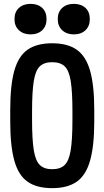

<svg xmlns="http://www.w3.org/2000/svg" viewBox="-20 -964 540 994"><path d="M250 10Q170 10 122.5 -23.5Q75 -57 54 -133Q33 -209 33 -335V-395Q33 -522 54 -597.5Q75 -673 122.5 -706.5Q170 -740 250 -740Q330 -740 377.5 -706.5Q425 -673 446.5 -597.5Q468 -522 468 -395V-335Q468 -209 446.5 -133Q425 -57 377.5 -23.5Q330 10 250 10ZM250 -88Q292 -88 314.5 -109.5Q337 -131 346 -186Q355 -241 355 -343V-388Q355 -490 346 -545Q337 -600 314.5 -621Q292 -642 250 -642Q209 -642 186.5 -621Q164 -600 155 -545Q146 -490 146 -388V-343Q146 -241 155 -186Q164 -131 186.5 -109.5Q209 -88 250 -88ZM138 -786Q101 -786 78 -807.5Q55 -829 55 -865Q55 -902 78 -923Q101 -944 138 -944Q176 -944 198.5 -923Q221 -902 221 -865Q221 -829 198.5 -807.5Q176 -786 138 -786ZM362 -786Q325 -786 302 -807.5Q279 -829 279 -865Q279 -902 302 -923Q325 -944 362 -944Q400 -944 422.5 -923Q445 -902 445 -865Q445 -829 422.5 -807.5Q400 -786 362 -786Z"/></svg>

Font: M PLUS 1 Code Medium
Style: Regular
Weight: 500
Designer: Coji Morishita
Foundry: UNDERFOREST DESIGN
Version: Version 1.002